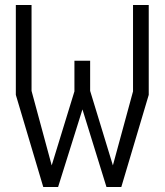

<svg xmlns="http://www.w3.org/2000/svg" viewBox="-20 -750 660 770"><path d="M43.5 -369.5V-730H106.5V-385.5L200 -40H173L278.5 -383.5V-506.5H341.5V-385.5L447 -40H420L513.5 -383.5V-730H576.5V-369.5L466.5 0H407L296.5 -357H325L213 0H153.5Z"/></svg>

Font: Monaspace Krypton Var
Style: Regular
Weight: 400
Designer: Riley Cran and the Lettermatic Team
Version: Version 1.101 (Monaspace Krypton Var)